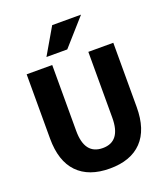

<svg xmlns="http://www.w3.org/2000/svg" viewBox="-171 -1085 1057 1214"><g transform="rotate(-20 357.5 -478.5)"><path d="M324 -967H518L361 -790H221ZM238 -730V-287Q238 -127 360 -127Q481 -127 481 -287V-730H649V-298Q649 -146 574 -68Q499 10 358 10Q217 10 141.5 -68Q66 -146 66 -298V-730Z"/></g></svg>

Font: Mplus 1p ExtraBold
Style: Regular
Weight: 800
Version: Version 1.061